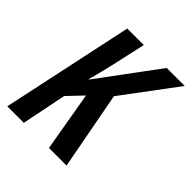

<svg xmlns="http://www.w3.org/2000/svg" viewBox="-158 -640 740 740"><g transform="rotate(45 212.0 -269.5)"><path d="M-2 0 113 -539H203L173 -404Q168 -382 161.5 -355.5Q155 -329 146 -296H148L328 -539H426L261 -318L321 0H225L183 -244L125 -183L88 0Z"/></g></svg>

Font: Noto Sans ExtraCondensed Medium
Style: Italic
Weight: 500
Width: 2
Italic angle: -12°
Designer: Monotype Design Team
Foundry: Monotype Imaging Inc.
Version: Version 2.013; ttfautohint (v1.8.4.7-5d5b)